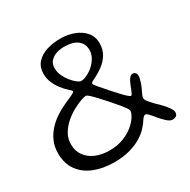

<svg xmlns="http://www.w3.org/2000/svg" viewBox="-157 -799 996 1004"><g transform="rotate(-30 341.0 -297.0)"><path d="M255.5 53.5Q188.5 53.5 135.8 32.5Q83 11.5 52.8 -30.2Q22.5 -72 22.5 -134.5Q22.5 -173 36.2 -204.8Q50 -236.5 72.8 -261.8Q95.5 -287 124 -306.2Q152.5 -325.5 182.5 -339Q211 -351.5 226.2 -358.5Q241.5 -365.5 247 -369.5Q252.5 -373.5 252.5 -376Q252.5 -379.5 249.5 -382.8Q246.5 -386 240 -391.5Q218 -411 201 -433.8Q184 -456.5 174.2 -481.2Q164.5 -506 164.5 -530.5Q164.5 -573 188.2 -599Q212 -625 250.2 -636.8Q288.5 -648.5 332 -648.5Q376 -648.5 414 -634.2Q452 -620 475.5 -592.5Q499 -565 499 -525.5Q499 -487 481.5 -458.5Q464 -430 436 -409.8Q408 -389.5 376.5 -375Q367 -371 363.2 -367Q359.5 -363 359.5 -360Q359.5 -355 377 -334.5Q394.5 -314 425 -279.5Q442.5 -260.5 458.5 -243Q474.5 -225.5 486.8 -214.8Q499 -204 504 -204Q508.5 -204 514.8 -218Q521 -232 526.5 -247Q536.5 -273.5 546.5 -287Q556.5 -300.5 567.5 -300.5Q577.5 -300.5 584 -294Q590.5 -287.5 590.5 -275.5Q590.5 -269 587.2 -255.2Q584 -241.5 578 -225.8Q572 -210 564.5 -196Q558.5 -184 555.5 -175.5Q552.5 -167 552.5 -161.5Q552.5 -152.5 561.5 -140.8Q570.5 -129 593.5 -105Q609.5 -90.5 625.2 -73.5Q641 -56.5 651.2 -41Q661.5 -25.5 661.5 -15Q661.5 0.5 652.5 6.5Q643.5 12.5 630 12.5Q615.5 12.5 597.5 -3.8Q579.5 -20 564 -39Q550.5 -56 538.2 -69.2Q526 -82.5 520 -82.5Q514.5 -82.5 509.2 -78.5Q504 -74.5 494.5 -60.5Q482 -40 461.8 -19.8Q441.5 0.5 412.2 17Q383 33.5 344.2 43.5Q305.5 53.5 255.5 53.5ZM264.5 -12.5Q312.5 -12.5 349.2 -27Q386 -41.5 411 -62.5Q436 -83.5 449 -104.8Q462 -126 462 -139Q462 -144.5 453.8 -156.5Q445.5 -168.5 429.8 -187.8Q414 -207 390.5 -233.5Q370.5 -255.5 351.8 -276Q333 -296.5 318.8 -309.5Q304.5 -322.5 298.5 -322.5Q289 -322.5 266.8 -314.8Q244.5 -307 217 -292Q189.5 -277 163.8 -254.8Q138 -232.5 121.2 -204Q104.5 -175.5 104.5 -140.5Q104.5 -101.5 125 -72.5Q145.5 -43.5 181.8 -28Q218 -12.5 264.5 -12.5ZM316.5 -401.5Q332 -401.5 352.2 -410.8Q372.5 -420 391.5 -436.5Q410.5 -453 423 -475Q435.5 -497 435.5 -521.5Q435.5 -558 408.5 -579.8Q381.5 -601.5 327 -601.5Q303 -601.5 280.5 -594Q258 -586.5 243.8 -570.5Q229.5 -554.5 229.5 -528Q229.5 -504.5 240 -482Q250.5 -459.5 265.5 -441.2Q280.5 -423 294.8 -412.2Q309 -401.5 316.5 -401.5Z"/></g></svg>

Font: Gluten Light
Style: Regular
Weight: 300
Designer: Tyler Finck
Foundry: Etcetera Type Company
Version: Version 1.300